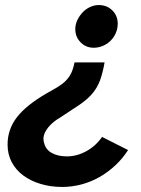

<svg xmlns="http://www.w3.org/2000/svg" viewBox="-20 -731 559 760"><path d="M167 -363Q191 -376 209 -387Q227 -398 240 -411Q253 -424 261.5 -441Q270 -458 275 -484H394Q386 -439 375 -410.5Q364 -382 344.5 -359.5Q325 -337 295 -316.5Q265 -296 220 -267Q189 -249 171.5 -227.5Q154 -206 152 -186Q152 -180 152.5 -174.5Q153 -169 155 -164Q161 -139 185 -125.5Q209 -112 245 -112Q285 -112 322.5 -133Q360 -154 384 -189Q410 -176 435.5 -163Q461 -150 487 -137Q465 -103 436 -76Q407 -49 373.5 -30Q340 -11 302.5 -1Q265 9 226 9Q180 9 140.5 -3Q101 -15 72 -36.5Q43 -58 26.5 -89Q10 -120 10 -159Q10 -219 47 -267Q84 -315 167 -363ZM351 -542Q320 -542 299 -563.5Q278 -585 278 -616Q278 -634 286 -651Q294 -668 306.5 -681.5Q319 -695 336 -703Q353 -711 371 -711Q403 -711 424.5 -690Q446 -669 446 -637Q446 -618 438.5 -600.5Q431 -583 418 -570Q405 -557 387.5 -549.5Q370 -542 351 -542Z"/></svg>

Font: Rosa Sans
Style: Bold Italic
Weight: 700
Italic angle: -12°
Designer: Pentagram / MCKL
Foundry: Pentagram / MCKL
Version: Version 1.005;September 16, 2019;FontCreator 11.5.0.2425 64-